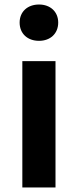

<svg xmlns="http://www.w3.org/2000/svg" viewBox="-20 -831 344 851"><path d="M79 0H226V-560H79ZM153 -650C203 -650 238 -682 238 -731C238 -779 203 -811 153 -811C102 -811 67 -779 67 -731C67 -682 102 -650 153 -650Z"/></svg>

Font: Noto Sans HK
Style: Bold
Weight: 700
Designer: Ryoko NISHIZUKA 西塚涼子 (kana, bopomofo & ideographs); Paul D. Hunt (Latin, Greek & Cyrillic); Sandoll Communications 산돌커뮤니
Foundry: Adobe
Version: Version 2.002;hotconv 1.0.116;makeotfexe 2.5.65601